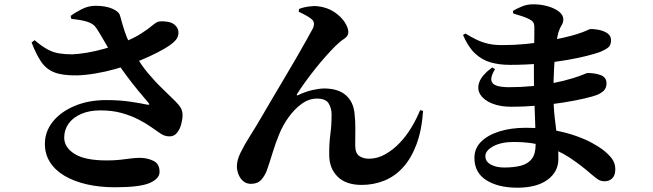

<svg xmlns="http://www.w3.org/2000/svg" viewBox="-20 -820 3040 894"><path d="M515 52Q443 52 383 38Q323 24 279.5 -2Q236 -28 212.5 -65.5Q189 -103 189 -150Q189 -207 225.5 -253Q262 -299 327 -326.5Q392 -354 474 -354Q537 -354 587 -346.5Q637 -339 664 -333Q683 -329 669 -344Q650 -366 623.5 -398Q597 -430 569.5 -467Q542 -504 519 -539Q504 -562 487.5 -590.5Q471 -619 455.5 -645.5Q440 -672 428 -690Q415 -710 385.5 -719Q356 -728 312 -732L309 -746Q332 -763 362 -778Q392 -793 425 -793Q472 -793 503 -779.5Q534 -766 539 -747Q551 -702 561 -672.5Q571 -643 583 -619Q595 -595 609 -568Q635 -520 669 -479.5Q703 -439 737 -406.5Q771 -374 798 -347Q815 -330 822.5 -316Q830 -302 830 -284Q830 -265 824 -242Q818 -219 804.5 -202Q791 -185 770 -185Q746 -185 727 -198.5Q708 -212 683 -229Q659 -246 625 -263.5Q591 -281 547.5 -293.5Q504 -306 447 -306Q396 -306 358 -289.5Q320 -273 299.5 -244.5Q279 -216 279 -179Q279 -134 327 -103.5Q375 -73 477 -73Q512 -73 539 -76Q566 -79 588 -82Q610 -85 631 -85Q666 -85 694.5 -71Q723 -57 723 -20Q723 12 677 32Q631 52 515 52ZM338 -469Q270 -468 232 -483.5Q194 -499 171 -533.5Q148 -568 127 -622L141 -633Q174 -605 200.5 -590.5Q227 -576 255 -571.5Q283 -567 316 -567Q345 -568 384 -574.5Q423 -581 464 -592.5Q505 -604 541 -617Q602 -641 637.5 -664Q673 -687 691.5 -703Q710 -719 722 -720Q741 -722 763.5 -718Q786 -714 799 -699Q812 -685 811 -665Q810 -645 795 -630Q779 -613 747.5 -594.5Q716 -576 676 -557.5Q636 -539 595 -524Q561 -511 516.5 -498.5Q472 -486 425 -478Q378 -470 338 -469Z M1664 41Q1591 41 1552.5 3Q1514 -35 1513 -95Q1512 -149 1518 -193Q1524 -237 1524 -286Q1524 -317 1510 -339Q1496 -361 1456 -361Q1418 -361 1384 -336Q1350 -311 1323 -273Q1296 -235 1280 -195Q1263 -154 1249.5 -109.5Q1236 -65 1223 -28Q1214 -3 1197 16.5Q1180 36 1149 36Q1127 36 1112.5 23.5Q1098 11 1090.5 -8Q1083 -27 1083 -46Q1083 -74 1100 -109Q1117 -144 1143 -185Q1169 -226 1197 -274Q1215 -305 1242 -351Q1269 -397 1299.5 -448Q1330 -499 1358 -547.5Q1386 -596 1407 -633.5Q1428 -671 1437 -688Q1443 -702 1441.5 -712.5Q1440 -723 1432 -730Q1420 -740 1402.5 -749.5Q1385 -759 1371 -765L1372 -778Q1391 -786 1416.5 -789.5Q1442 -793 1459 -791Q1503 -786 1535 -765Q1567 -744 1584.5 -717.5Q1602 -691 1602 -670Q1602 -652 1582 -639Q1562 -626 1541 -605Q1521 -585 1496.5 -557.5Q1472 -530 1447 -498.5Q1422 -467 1400 -436.5Q1378 -406 1363 -382Q1361 -377 1362.5 -376Q1364 -375 1368 -377Q1404 -394 1436 -401Q1468 -408 1490 -408Q1554 -408 1590 -377Q1626 -346 1631 -290Q1635 -254 1634.5 -220.5Q1634 -187 1634 -143Q1634 -107 1652.5 -94Q1671 -81 1698 -81Q1737 -81 1773.5 -101.5Q1810 -122 1841 -154.5Q1872 -187 1896 -227Q1920 -267 1936 -307L1950 -304Q1944 -214 1919.5 -148.5Q1895 -83 1857 -41Q1819 1 1769.5 21Q1720 41 1664 41Z M2389 54Q2300 54 2244.5 19Q2189 -16 2189 -85Q2189 -129 2220 -160Q2251 -191 2305 -208Q2359 -225 2428 -225Q2499 -225 2558 -214Q2617 -203 2662 -187Q2707 -171 2737.5 -154Q2768 -137 2784 -125Q2811 -105 2828 -83Q2845 -61 2845 -32Q2845 -4 2831 10Q2817 24 2796 24Q2777 24 2764.5 15.5Q2752 7 2733 -9Q2684 -52 2631.5 -86.5Q2579 -121 2516.5 -140Q2454 -159 2373 -159Q2314 -159 2277 -139Q2240 -119 2240 -93Q2240 -68 2265 -54Q2290 -40 2327 -40Q2373 -40 2405.5 -48.5Q2438 -57 2456 -80Q2474 -103 2474 -147Q2474 -189 2472 -244Q2470 -299 2468 -357Q2466 -415 2466 -468Q2466 -499 2466 -533Q2466 -567 2467 -599Q2468 -631 2468 -656Q2468 -681 2468 -694Q2468 -709 2462 -717Q2456 -725 2444 -731Q2428 -739 2411 -744.5Q2394 -750 2370 -757L2368 -769Q2388 -781 2411.5 -790.5Q2435 -800 2464 -800Q2498 -800 2530 -791Q2562 -782 2582.5 -766Q2603 -750 2603 -730Q2603 -715 2595 -702.5Q2587 -690 2581 -672Q2574 -649 2568.5 -604Q2563 -559 2560 -503.5Q2557 -448 2557 -390Q2557 -322 2563 -271.5Q2569 -221 2574.5 -176.5Q2580 -132 2580 -80Q2580 -20 2529.5 17Q2479 54 2389 54ZM2359 -323Q2309 -323 2271.5 -338Q2234 -353 2217 -379Q2200 -405 2212 -438Q2224 -471 2272 -506L2285 -498Q2266 -467 2267.5 -448.5Q2269 -430 2290 -422Q2311 -414 2350 -414Q2406 -414 2457.5 -419Q2509 -424 2557.5 -433.5Q2606 -443 2651 -457Q2685 -468 2698.5 -474Q2712 -480 2717 -480Q2751 -480 2777.5 -470Q2804 -460 2804 -432Q2804 -410 2791.5 -398Q2779 -386 2760 -378Q2742 -371 2701.5 -361.5Q2661 -352 2605.5 -343Q2550 -334 2486.5 -328.5Q2423 -323 2359 -323ZM2354 -518Q2305 -518 2264.5 -529.5Q2224 -541 2192 -571Q2160 -601 2136 -657L2147 -664Q2173 -648 2197.5 -636Q2222 -624 2250.5 -617Q2279 -610 2319 -610Q2373 -610 2426 -615Q2479 -620 2525 -628.5Q2571 -637 2607.5 -645.5Q2644 -654 2666 -661Q2700 -672 2713 -678.5Q2726 -685 2731 -685Q2746 -685 2768 -681Q2790 -677 2807.5 -665.5Q2825 -654 2825 -633Q2825 -609 2811.5 -598.5Q2798 -588 2774 -578Q2752 -570 2713 -560Q2674 -550 2619.5 -540.5Q2565 -531 2498 -524.5Q2431 -518 2354 -518Z"/></svg>

Font: Noto Serif JP ExtraBold
Style: Regular
Weight: 800
Designer: Ryoko NISHIZUKA 西塚涼子 (kana & ideographs); Frank Grießhammer (Latin, Greek & Cyrillic); Wenlong ZHANG 张文龙 (bopomofo); San
Foundry: Adobe
Version: Version 2.003-H1;hotconv 1.1.1;makeotfexe 2.6.0